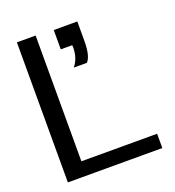

<svg xmlns="http://www.w3.org/2000/svg" viewBox="-132 -829 853 934"><g transform="rotate(-20 294.5 -362.5)"><path d="M60 -725V0H549V-74H157V-725ZM249 -620H308Q309 -615 309 -610Q309 -552 278 -515H346Q371 -541 371 -620V-720H249Z"/></g></svg>

Font: Sawarabi Gothic
Style: Regular
Weight: 400
Designer: mshio (mshio@users.sourceforge.jp)
Version: Version 20141215